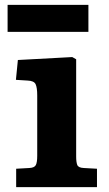

<svg xmlns="http://www.w3.org/2000/svg" viewBox="-20 -764 444 784"><path d="M46 0V-75L100 -78Q120 -79 126 -89.5Q132 -100 132 -128V-374Q132 -406 125.5 -420Q119 -434 93 -435L45 -438L53 -519L275 -531L291 -522V-125Q291 -102 295.5 -90.5Q300 -79 322 -78L376 -75V0ZM11 -634V-744H341V-634Z"/></svg>

Font: Literata 7pt
Style: Bold
Weight: 700
Designer: Latin by Veronika Burian and Jose Scaglione. Greek by Irene Vlachou. Cyrillic by Vera Evstafieva.
Foundry: TypeTogether
Version: Version 3.002